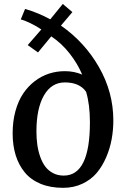

<svg xmlns="http://www.w3.org/2000/svg" viewBox="-20 -925 623 957"><path d="M169.4 -663.6 118.2 -700.2 186 -778.3Q161.6 -794.9 131.8 -809.3Q102.1 -823.7 83.5 -828.1L105 -880.4Q171.4 -861.3 230.5 -828.6L293 -905.3L340.8 -864.7Q309.1 -826.2 283.7 -797.4Q401.9 -715.3 473.4 -590.3Q544.9 -465.3 544.9 -324.7Q544.9 -277.3 536.6 -231.4Q528.3 -185.5 509.3 -141.1Q490.2 -96.7 462.2 -63.2Q434.1 -29.8 390.9 -9.3Q347.7 11.2 294.4 11.2Q230.5 11.2 181.9 -9Q133.3 -29.3 103.3 -65.9Q73.2 -102.5 58.1 -151.4Q43 -200.2 43 -260.3Q43 -320.8 57.1 -371.8Q71.3 -422.9 95.7 -459Q120.1 -495.1 153.3 -520.5Q186.5 -545.9 224.4 -558.1Q262.2 -570.3 303.2 -570.3Q350.1 -570.3 389.6 -553.2Q366.7 -607.9 326.4 -659.2Q286.1 -710.4 235.4 -743.7ZM297.9 -49.8Q428.2 -49.8 428.2 -315.4Q428.2 -403.8 409.2 -467.3Q377 -514.2 303.2 -514.2Q236.3 -514.2 199 -449.2Q161.6 -384.3 161.6 -270Q161.6 -234.9 166 -203.6Q170.4 -172.4 180.4 -143.8Q190.4 -115.2 205.8 -94.7Q221.2 -74.2 244.6 -62Q268.1 -49.8 297.9 -49.8Z"/></svg>

Font: HaufeMerriweather
Style: Regular
Weight: 400
Designer: Eben Sorkin ( eben@eyebytes.com )
Foundry: Eben Sorkin
Version: Version 1.56